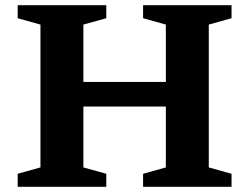

<svg xmlns="http://www.w3.org/2000/svg" viewBox="-20 -718 958 738"><path d="M300.5 -74.5 388.5 -50V0H48V-50L135.5 -74.5V-623.5L48 -648V-698H388.5V-648L300.5 -623.5ZM782.5 -74.5 870 -50V0H530V-50L617.5 -74.5V-623.5L530 -648V-698H870V-648L782.5 -623.5ZM211 -308.5V-403H707.5V-308.5Z"/></svg>

Font: Newsreader 9pt SemiBold
Style: Regular
Weight: 600
Designer: Hugues Gentile
Foundry: Production Type
Version: Version 1.003